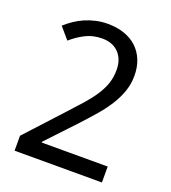

<svg xmlns="http://www.w3.org/2000/svg" viewBox="-133 -822 817 920"><g transform="rotate(20 275.5 -362.0)"><path d="M492.2 0H46.9V-76.2L217.8 -262.2Q254.4 -301.8 283.2 -334.5Q312 -367.2 332.3 -398.4Q352.5 -429.7 363.3 -461.2Q374 -492.7 374 -529.8Q374 -558.6 365.7 -580.6Q357.4 -602.5 342 -617.9Q326.7 -633.3 305.7 -641.1Q284.7 -648.9 258.8 -648.9Q212.4 -648.9 175 -630.1Q137.7 -611.3 104 -582L54.2 -640.1Q73.7 -657.7 96.2 -673.1Q118.7 -688.5 144.5 -699.7Q170.4 -710.9 199.2 -717.5Q228 -724.1 259.8 -724.1Q306.6 -724.1 344.5 -710.9Q382.3 -697.8 408.7 -673.1Q435.1 -648.4 449.5 -613Q463.9 -577.6 463.9 -533.2Q463.9 -491.7 450.9 -454.1Q438 -416.5 415.3 -380.1Q392.6 -343.8 361.1 -307.1Q329.6 -270.5 293 -231L155.8 -85V-81.1H492.2Z"/></g></svg>

Font: Noto Sans Lao UI
Style: Regular
Weight: 400
Designer: Danh Hong
Foundry: Danh Hong
Version: Version 1.03 uh